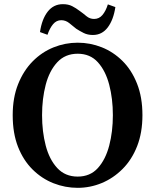

<svg xmlns="http://www.w3.org/2000/svg" viewBox="-20 -885 744 922"><path d="M353 17Q293 17 237 -5Q181 -27 136.5 -71Q92 -115 66.5 -180Q41 -245 41 -332Q41 -416 67 -481Q93 -546 137 -590.5Q181 -635 237 -657.5Q293 -680 353 -680Q413 -680 468.5 -658Q524 -636 568 -592.5Q612 -549 638 -483.5Q664 -418 664 -332Q664 -248 638.5 -183Q613 -118 568.5 -73.5Q524 -29 468.5 -6Q413 17 353 17ZM353 -37Q413 -37 450 -78Q487 -119 504.5 -186Q522 -253 522 -332Q522 -411 504.5 -478Q487 -545 450 -586Q413 -627 353 -627Q293 -627 255 -586Q217 -545 199.5 -478Q182 -411 182 -332Q182 -253 199.5 -186Q217 -119 255 -78Q293 -37 353 -37ZM172 -731Q181 -793 209 -829Q237 -865 282 -865Q308 -865 326.5 -855.5Q345 -846 362 -833Q379 -821 395 -807.5Q411 -794 432 -794Q456 -794 472 -813Q488 -832 498 -864L534 -851Q525 -790 497.5 -753.5Q470 -717 426 -717Q401 -717 382 -726.5Q363 -736 346 -747Q329 -761 312 -774.5Q295 -788 274 -788Q251 -788 235 -769Q219 -750 208 -718Z"/></svg>

Font: Source Serif Pro SemiBold
Style: Regular
Weight: 600
Designer: Frank Grießhammer
Foundry: Adobe Systems Incorporated
Version: Version 3.001;hotconv 1.0.111;makeotfexe 2.5.65597